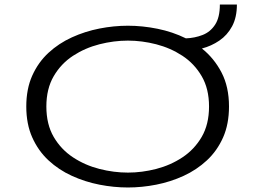

<svg xmlns="http://www.w3.org/2000/svg" viewBox="-20 -820 1140 851"><path d="M547 11Q484.5 11 420.8 -1.5Q357 -14 298.8 -40.5Q240.5 -67 195 -109.2Q149.5 -151.5 123 -210.8Q96.5 -270 96.5 -348Q96.5 -426 123 -485Q149.5 -544 195 -586Q240.5 -628 298.8 -654.5Q357 -681 420.8 -693.5Q484.5 -706 547 -706Q611.5 -706 678.2 -692.5Q745 -679 804 -650Q843.5 -651.5 878 -665Q912.5 -678.5 933.5 -710.8Q954.5 -743 954.5 -800H1030Q1030 -743 1008.8 -703.5Q987.5 -664 952.2 -640Q917 -616 875 -605Q929 -562 962 -498.5Q995 -435 995 -348Q995 -270 968.8 -210.8Q942.5 -151.5 897 -109.2Q851.5 -67 793.8 -40.5Q736 -14 672.5 -1.5Q609 11 547 11ZM547 -55Q609 -55 672.2 -71.2Q735.5 -87.5 788.5 -122.5Q841.5 -157.5 874 -213.2Q906.5 -269 906.5 -348Q906.5 -426.5 874 -482.2Q841.5 -538 788.5 -572.8Q735.5 -607.5 672.2 -623.8Q609 -640 547 -640Q484.5 -640 420.8 -623.8Q357 -607.5 303.8 -572.8Q250.5 -538 218 -482.2Q185.5 -426.5 185.5 -348Q185.5 -269 218 -213.2Q250.5 -157.5 303.8 -122.5Q357 -87.5 420.8 -71.2Q484.5 -55 547 -55Z"/></svg>

Font: Trispace Expanded Light
Style: Regular
Weight: 300
Width: 7
Designer: Tyler Finck
Foundry: Etcetera Type Company
Version: Version 1.210; ttfautohint (v1.8.3)